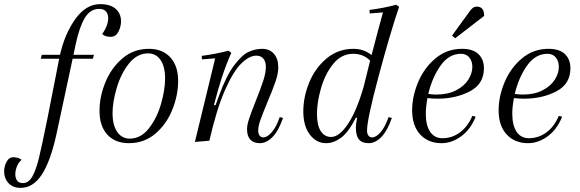

<svg xmlns="http://www.w3.org/2000/svg" viewBox="-132 -680 2805 928"><path d="M453 -577Q453 -552 440.5 -527Q428 -502 403 -502Q374 -502 362 -516Q375 -533 383 -553.5Q391 -574 391 -591Q391 -612 380.5 -624.5Q370 -637 347 -637Q304 -637 278 -593.5Q252 -550 235 -471L223 -415H322L317 -396H219L141 -32Q112 100 70 164Q28 228 -32 228Q-70 228 -91 205Q-112 182 -112 148Q-112 125 -100.5 102.5Q-89 80 -67 80Q-55 80 -44 83.5Q-33 87 -28 93Q-41 103 -49.5 123Q-58 143 -58 162Q-58 181 -49 193Q-40 205 -22 205Q6 205 24 173.5Q42 142 56 84.5Q70 27 97 -106L154 -396H65L70 -415H158Q181 -517 232.5 -588.5Q284 -660 352 -660Q402 -660 427.5 -637Q453 -614 453 -577Z M588 -444Q653 -444 691 -403Q729 -362 729 -288Q729 -220 701 -150Q673 -80 619 -34Q565 12 491 12Q425 12 387 -29Q349 -70 349 -145Q349 -213 377.5 -282.5Q406 -352 460 -398Q514 -444 588 -444ZM412 -134Q412 -75 434.5 -42.5Q457 -10 495 -10Q549 -10 588 -60Q627 -110 646.5 -178.5Q666 -247 666 -300Q666 -358 644 -390Q622 -422 584 -422Q530 -422 491 -372.5Q452 -323 432 -254.5Q412 -186 412 -134Z M1141 -16Q1160 -16 1182 -41.5Q1204 -67 1220 -114L1236 -110Q1214 -47 1185 -17.5Q1156 12 1124 12Q1094 12 1078 -5Q1062 -22 1062 -56Q1062 -75 1071.5 -104.5Q1081 -134 1103 -189Q1129 -254 1141 -291.5Q1153 -329 1153 -357Q1153 -382 1141 -396.5Q1129 -411 1107 -411Q1073 -411 1034.5 -373.5Q996 -336 955.5 -244.5Q915 -153 880 0L810 6L908 -398L844 -393L843 -410Q912 -419 972 -435L986 -425Q959 -363 940 -304.5Q921 -246 902 -172H910L926 -216Q962 -315 1000.5 -365.5Q1039 -416 1071 -430Q1103 -444 1135 -444Q1171 -444 1192 -420Q1213 -396 1213 -354Q1213 -325 1199.5 -285.5Q1186 -246 1160 -185Q1137 -129 1126.5 -99.5Q1116 -70 1116 -49Q1116 -34 1122.5 -25Q1129 -16 1141 -16Z M1746 -114 1762 -110Q1740 -47 1711 -17.5Q1682 12 1650 12Q1618 12 1603 -6Q1588 -24 1588 -63Q1588 -80 1594 -111H1588Q1552 -40 1516 -14Q1480 12 1444 12Q1397 12 1365.5 -29.5Q1334 -71 1334 -142Q1334 -211 1362.5 -281Q1391 -351 1446.5 -397.5Q1502 -444 1577 -444Q1626 -444 1664 -414Q1696 -537 1719 -620L1655 -615L1654 -632Q1723 -641 1783 -657L1797 -647Q1755 -524 1698.5 -313.5Q1642 -103 1642 -49Q1642 -34 1648.5 -25Q1655 -16 1667 -16Q1686 -16 1708 -41.5Q1730 -67 1746 -114ZM1626 -262 1657 -387Q1624 -420 1575 -420Q1518 -420 1478.5 -371Q1439 -322 1419.5 -253.5Q1400 -185 1400 -130Q1400 -74 1418.5 -46Q1437 -18 1468 -18Q1508 -18 1550 -81Q1592 -144 1626 -262Z M1934 -206Q1926 -163 1926 -131Q1926 -74 1947 -43Q1968 -12 2006 -12Q2053 -12 2091 -40Q2129 -68 2151 -120L2167 -116Q2143 -55 2097.5 -21.5Q2052 12 2002 12Q1938 12 1899 -30Q1860 -72 1860 -147Q1860 -214 1889 -283Q1918 -352 1973 -398Q2028 -444 2101 -444Q2154 -444 2180.5 -418.5Q2207 -393 2207 -350Q2207 -274 2139 -238.5Q2071 -203 1983 -203Q1956 -203 1934 -206ZM1938 -226Q1959 -223 1977 -223Q2033 -223 2072.5 -243.5Q2112 -264 2131.5 -295Q2151 -326 2151 -357Q2151 -384 2136.5 -402Q2122 -420 2096 -420Q2038 -420 1997.5 -363Q1957 -306 1938 -226ZM2173 -648Q2208 -648 2208 -603L2068 -495L2053 -508L2135 -621Q2145 -636 2153.5 -642Q2162 -648 2173 -648Z M2352 -206Q2344 -163 2344 -131Q2344 -74 2365 -43Q2386 -12 2424 -12Q2471 -12 2509 -40Q2547 -68 2569 -120L2585 -116Q2561 -55 2515.5 -21.5Q2470 12 2420 12Q2356 12 2317 -30Q2278 -72 2278 -147Q2278 -214 2307 -283Q2336 -352 2391 -398Q2446 -444 2519 -444Q2572 -444 2598.5 -418.5Q2625 -393 2625 -350Q2625 -274 2557 -238.5Q2489 -203 2401 -203Q2374 -203 2352 -206ZM2356 -226Q2377 -223 2395 -223Q2451 -223 2490.5 -243.5Q2530 -264 2549.5 -295Q2569 -326 2569 -357Q2569 -384 2554.5 -402Q2540 -420 2514 -420Q2456 -420 2415.5 -363Q2375 -306 2356 -226Z"/></svg>

Font: Arapey
Style: Italic
Weight: 400
Italic angle: -12°
Designer: Eduardo Rodriguez Tunni
Foundry: Eduardo Rodriguez Tunni
Version: Version 3.000